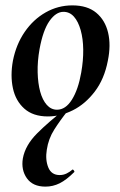

<svg xmlns="http://www.w3.org/2000/svg" viewBox="-20 -419 448 714"><path d="M158 14Q103 14 70.5 -15Q38 -44 28 -91Q18 -138 28 -193Q40 -254 72 -300.5Q104 -347 150 -373Q196 -399 249 -399Q305 -399 338 -371.5Q371 -344 382 -297.5Q393 -251 381 -193Q368 -125 332.5 -78.5Q297 -32 251 -9Q205 14 158 14ZM192 -11Q224 -11 247.5 -48.5Q271 -86 282 -149Q290 -194 289.5 -234.5Q289 -275 280 -307Q271 -339 255 -357Q239 -375 216 -375Q188 -375 164 -341Q140 -307 127 -236Q119 -191 120 -150Q121 -109 129.5 -78Q138 -47 154 -29Q170 -11 192 -11ZM149 275Q102 275 80 244Q58 213 65 170Q74 121 118 77Q162 33 223 -14L232 -7Q204 28 182 62.5Q160 97 154 138Q148 175 159.5 203.5Q171 232 202 232Q216 232 228 226Q240 220 249 212Q251 210 254.5 214.5Q258 219 256 221Q227 250 202 262.5Q177 275 149 275Z"/></svg>

Font: Cormorant Light
Style: Italic
Weight: 300
Italic angle: -10°
Designer: Christian Thalmann (Catharsis Fonts)
Foundry: Catharsis Fonts
Version: Version 4.000